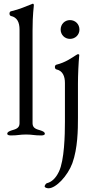

<svg xmlns="http://www.w3.org/2000/svg" viewBox="-20 -725 506 1032"><path d="M39 3C78 3 85 -2 120 -2C155 -2 162 3 201 3C208 3 221 2 221 -6C221 -16 209 -20 198 -24C178 -30 155 -35 155 -62V-562C155 -652 162 -686 162 -698C162 -701 160 -705 157 -705C155 -705 153 -704 151 -703C119 -691 89 -676 38 -664C34 -663 31 -658 31 -652C31 -646 34 -640 39 -639C72 -632 85 -605 85 -566V-62C85 -35 62 -30 42 -24C31 -20 19 -16 19 -6C19 2 32 3 39 3ZM356 -516C385 -516 407 -538 407 -566C407 -595 385 -617 356 -617C328 -617 306 -595 306 -566C306 -538 328 -516 356 -516ZM241 287C281 287 344 220 369 152C398 72 399 -29 399 -91V-275C399 -320 402 -388 406 -429C406 -432 403 -434 399 -434C397 -434 393 -431 386 -427C367 -415 332 -389 282 -377C278 -376 275 -370 275 -365C275 -359 278 -353 283 -352C317 -345 329 -315 329 -279V-69C329 0 326 136 297 197C278 237 255 254 231 260C229 261 220 269 220 277C220 284 234 287 241 287Z"/></svg>

Font: EB Garamond
Style: Regular
Weight: 400
Designer: Georg Duffner and Octavio Pardo
Foundry: Georg Duffner
Version: Version 1.000;PS 001.000;hotconv 1.0.88;makeotf.lib2.5.64775